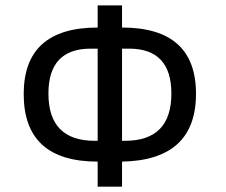

<svg xmlns="http://www.w3.org/2000/svg" viewBox="-20 -696 844 716"><path d="M344.2 -675.8H435.1V-593.3Q710.9 -593.3 710.9 -346.2Q710.9 -98.6 435.1 -93.3V0H344.2V-93.3Q68.4 -93.3 68.4 -345.2Q68.4 -593.3 344.2 -593.3ZM435.1 -170.9H446.3Q619.1 -170.9 619.1 -347.2Q619.1 -514.6 461.4 -514.6H435.1ZM344.2 -514.6H318.4Q160.6 -514.6 160.6 -347.2Q160.6 -170.9 333.5 -170.9H344.2Z"/></svg>

Font: Cadman
Style: Regular
Weight: 400
Designer: Paul James MIller
Foundry: High-Logic / Made with FontCreator
Version: Version 2.114;March 28, 2021;FontCreator 13.0.0.2683 64-bit